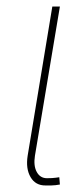

<svg xmlns="http://www.w3.org/2000/svg" viewBox="-20 -566 256 593"><path d="M141.6 -545.9H165L87.9 -85Q83 -54.2 93.5 -34.9Q104 -15.6 125 -15.6Q142.1 -15.6 152.3 -17.1Q162.6 -18.6 163.1 -18.6L165 3.9Q163.1 4.4 151.6 5.9Q140.1 7.3 121.1 6.8Q89.8 7.3 74.5 -18.8Q59.1 -44.9 65.4 -85Z"/></svg>

Font: Inter Tight Thin
Style: Italic
Weight: 250
Italic angle: -9.39999°
Designer: Rasmus Andersson
Foundry: rsms
Version: Version 3.004